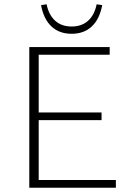

<svg xmlns="http://www.w3.org/2000/svg" viewBox="-20 -878 620 898"><path d="M522 -36V0H117V-658H493V-622H161V-352H455V-316H161V-36ZM172 -854 198 -858Q208 -808 238 -781Q268 -754 315 -754Q362 -754 392 -781Q422 -808 432 -858L458 -854Q446 -789 409.5 -754.5Q373 -720 315 -720Q257 -720 220.5 -754.5Q184 -789 172 -854Z"/></svg>

Font: Ysabeau Light
Style: Regular
Weight: 300
Designer: Christian Thalmann (Catharsis Fonts)
Version: Version 0.003